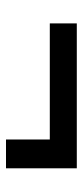

<svg xmlns="http://www.w3.org/2000/svg" viewBox="162 -521 276 640"><g transform="rotate(90 300.0 -201.0)"><path d="M445 -229H58V-319H541V-83H445Z"/></g></svg>

Font: JuliaMono
Style: Italic
Weight: 400
Italic angle: -9°
Monospace: yes
Designer: cormullion
Foundry: corm
Version: Version 0.057; ttfautohint (v1.8.4)